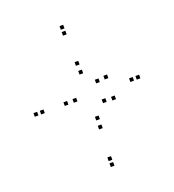

<svg xmlns="http://www.w3.org/2000/svg" viewBox="-139 -860 899 991"><g transform="rotate(-20 310.0 -365.0)"><path d="M331.5 -481.5V-501.5H311.5V-481.5ZM396.5 -409.5V-429.5H376.5V-409.5ZM445 -413.5V-433.5H425V-413.5ZM329.5 -530.5V-550.5H309.5V-530.5ZM204.5 -355.5V-375.5H184.5V-355.5ZM329.5 -181V-201H309.5V-181ZM445 -298V-318H425V-298ZM395 -301.5V-321.5H375V-301.5ZM331.5 -229.5V-249.5H311.5V-229.5ZM254 -355V-375H234V-355ZM320 -732V-752H300V-732ZM40 -356V-376H20V-356ZM320 22V2H300V22ZM600 -356V-376H580V-356ZM320 -10.5V-30.5H300V-10.5ZM75 -356V-376H55V-356ZM320 -699.5V-719.5H300V-699.5ZM565 -356V-376H545V-356Z"/></g></svg>

Font: Monaspace Argon Dots Var
Style: Regular
Weight: 400
Designer: Riley Cran and the Lettermatic Team
Version: Version 1.100 (Monaspace Argon Dots)